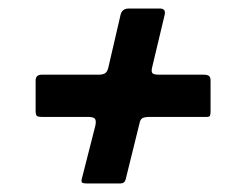

<svg xmlns="http://www.w3.org/2000/svg" viewBox="-20 -615 570 450"><path d="M352 -440H456.5Q465 -440 469.2 -437.5Q473.5 -435 473.5 -426V-353.5Q473.5 -347 472.2 -344Q471 -341 464.5 -341H331.5Q319.5 -341 314 -338.2Q308.5 -335.5 306.5 -324L274.5 -194.5Q272 -185 262 -185H184Q176.5 -185 173.2 -186.5Q170 -188 171.5 -195L203.5 -320.5Q206 -333 202.2 -337Q198.5 -341 185.5 -341H78Q68.5 -341 66 -343.8Q63.5 -346.5 63.5 -355.5V-426.5Q63.5 -440 78.5 -440H211Q221 -440 226.2 -443.2Q231.5 -446.5 234 -457L262.5 -580Q266 -595 281.5 -595H355Q369 -595 366 -580.5L337 -459Q334 -447.5 337 -443.8Q340 -440 352 -440Z"/></svg>

Font: Besley* Narrow Heavy
Style: Italic
Weight: 800
Width: 4
Italic angle: -13°
Designer: Owen Earl
Foundry: indestructible type*
Version: Version 3.000; ttfautohint (v1.8.3)